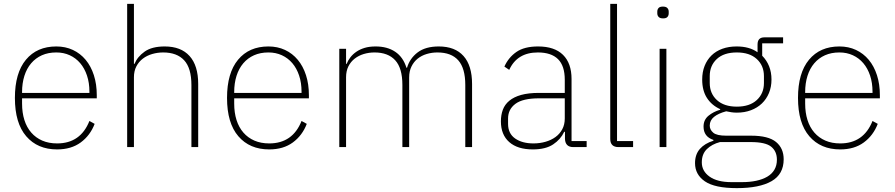

<svg xmlns="http://www.w3.org/2000/svg" viewBox="-20 -760 4623 992"><path d="M275 12Q174 12 115.5 -56Q57 -124 57 -254Q57 -383 114 -451.5Q171 -520 271 -520Q318 -520 356.5 -502Q395 -484 422.5 -451Q450 -418 465 -371.5Q480 -325 480 -268V-252H94V-225Q94 -178 106 -140Q118 -102 141.5 -75Q165 -48 198.5 -33.5Q232 -19 275 -19Q396 -19 442 -135L469 -120Q446 -60 397 -24Q348 12 275 12ZM271 -489Q229 -489 196.5 -474.5Q164 -460 141 -433Q118 -406 106 -368Q94 -330 94 -284V-280H442V-286Q442 -332 429.5 -369.5Q417 -407 394.5 -433.5Q372 -460 340.5 -474.5Q309 -489 271 -489Z M637 -740H672V-430H675Q690 -467 727.5 -493.5Q765 -520 831 -520Q915 -520 959.5 -470.5Q1004 -421 1004 -326V0H969V-320Q969 -408 931.5 -448.5Q894 -489 823 -489Q794 -489 766.5 -481Q739 -473 718 -457Q697 -441 684.5 -417Q672 -393 672 -361V0H637Z M1371 12Q1270 12 1211.5 -56Q1153 -124 1153 -254Q1153 -383 1210 -451.5Q1267 -520 1367 -520Q1414 -520 1452.5 -502Q1491 -484 1518.5 -451Q1546 -418 1561 -371.5Q1576 -325 1576 -268V-252H1190V-225Q1190 -178 1202 -140Q1214 -102 1237.5 -75Q1261 -48 1294.5 -33.5Q1328 -19 1371 -19Q1492 -19 1538 -135L1565 -120Q1542 -60 1493 -24Q1444 12 1371 12ZM1367 -489Q1325 -489 1292.5 -474.5Q1260 -460 1237 -433Q1214 -406 1202 -368Q1190 -330 1190 -284V-280H1538V-286Q1538 -332 1525.5 -369.5Q1513 -407 1490.5 -433.5Q1468 -460 1436.5 -474.5Q1405 -489 1367 -489Z M1733 0V-508H1768V-430H1771Q1778 -448 1790.5 -464Q1803 -480 1821 -492.5Q1839 -505 1863.5 -512.5Q1888 -520 1921 -520Q1981 -520 2022 -492.5Q2063 -465 2080 -410H2083Q2097 -458 2137.5 -489Q2178 -520 2247 -520Q2331 -520 2375 -470.5Q2419 -421 2419 -326V0H2384V-321Q2384 -407 2348 -448Q2312 -489 2240 -489Q2211 -489 2184.5 -481Q2158 -473 2138 -457Q2118 -441 2106 -416.5Q2094 -392 2094 -360V0H2059V-321Q2059 -408 2022 -448.5Q1985 -489 1915 -489Q1886 -489 1859.5 -481Q1833 -473 1812.5 -457Q1792 -441 1780 -417Q1768 -393 1768 -361V0Z M2942 0Q2901 0 2899 -42V-79H2895Q2877 -40 2838 -14Q2799 12 2733 12Q2654 12 2611 -26Q2568 -64 2568 -133Q2568 -166 2578 -193Q2588 -220 2611.5 -239.5Q2635 -259 2672.5 -269.5Q2710 -280 2765 -280H2898V-348Q2898 -420 2863 -454.5Q2828 -489 2759 -489Q2652 -489 2611 -399L2586 -416Q2607 -463 2648 -491.5Q2689 -520 2760 -520Q2845 -520 2889 -476.5Q2933 -433 2933 -352V-31H3011V0ZM2736 -19Q2769 -19 2798.5 -27.5Q2828 -36 2850 -52Q2872 -68 2885 -92Q2898 -116 2898 -148V-252H2765Q2681 -252 2643 -223.5Q2605 -195 2605 -148V-120Q2605 -70 2641.5 -44.5Q2678 -19 2736 -19Z M3176 0Q3133 0 3133 -42V-740H3168V-31H3251V0Z M3406 -665Q3390 -665 3383 -672.5Q3376 -680 3376 -691V-700Q3376 -711 3382.5 -718.5Q3389 -726 3405 -726Q3421 -726 3428 -718.5Q3435 -711 3435 -700V-691Q3435 -680 3428.5 -672.5Q3422 -665 3406 -665ZM3388 -508H3423V0H3388Z M4029 63Q4029 140 3966.5 176Q3904 212 3787 212Q3673 212 3622 177Q3571 142 3571 83Q3571 38 3596 9.5Q3621 -19 3666 -33V-37Q3615 -54 3615 -106Q3615 -141 3640.5 -162Q3666 -183 3701 -193V-196Q3657 -216 3632.5 -254Q3608 -292 3608 -349Q3608 -388 3620.5 -419.5Q3633 -451 3656 -473.5Q3679 -496 3712 -508Q3745 -520 3786 -520Q3852 -520 3894 -490V-530Q3894 -567 3929 -567H4026V-536H3918V-472Q3941 -449 3953.5 -418Q3966 -387 3966 -349Q3966 -311 3953 -279.5Q3940 -248 3916.5 -225.5Q3893 -203 3860 -190.5Q3827 -178 3787 -178Q3772 -178 3759 -180Q3746 -182 3732 -185Q3691 -174 3669 -156Q3647 -138 3647 -111Q3647 -90 3665 -74.5Q3683 -59 3732 -59H3861Q3950 -59 3989.5 -26.5Q4029 6 4029 63ZM3994 65Q3994 22 3964.5 -2Q3935 -26 3859 -26H3700Q3658 -15 3632 10.5Q3606 36 3606 79Q3606 124 3646 152.5Q3686 181 3759 181H3814Q3854 181 3887 174Q3920 167 3944 153Q3968 139 3981 117Q3994 95 3994 65ZM3787 -209Q3853 -209 3890 -243Q3927 -277 3927 -331V-367Q3927 -421 3890 -455Q3853 -489 3787 -489Q3720 -489 3683.5 -455Q3647 -421 3647 -367V-331Q3647 -277 3684 -243Q3721 -209 3787 -209Z M4321 12Q4220 12 4161.5 -56Q4103 -124 4103 -254Q4103 -383 4160 -451.5Q4217 -520 4317 -520Q4364 -520 4402.5 -502Q4441 -484 4468.5 -451Q4496 -418 4511 -371.5Q4526 -325 4526 -268V-252H4140V-225Q4140 -178 4152 -140Q4164 -102 4187.5 -75Q4211 -48 4244.5 -33.5Q4278 -19 4321 -19Q4442 -19 4488 -135L4515 -120Q4492 -60 4443 -24Q4394 12 4321 12ZM4317 -489Q4275 -489 4242.5 -474.5Q4210 -460 4187 -433Q4164 -406 4152 -368Q4140 -330 4140 -284V-280H4488V-286Q4488 -332 4475.5 -369.5Q4463 -407 4440.5 -433.5Q4418 -460 4386.5 -474.5Q4355 -489 4317 -489Z"/></svg>

Font: IBM Plex Sans KR ExtraLight
Style: Regular
Weight: 200
Designer: Mike Abbink; Paul van der Laan; Pieter van Rosmalen; Wujin Sim; Chorong Kim; Dohee Lee;
Foundry: Sandoll Inc.
Version: Version 1.001